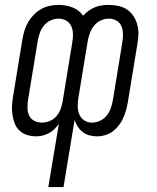

<svg xmlns="http://www.w3.org/2000/svg" viewBox="-20 -548 640 783"><path d="M177 215 220 -43Q212 -31 201.5 -21Q191 -11 178.5 -4.5Q166 2 153 5Q140 8 127 8Q108 8 90.5 2.5Q73 -3 60 -15Q47 -27 40.5 -43.5Q34 -60 31 -78Q28 -96 29 -115Q30 -134 33 -153L72 -391Q75 -408 80.5 -425.5Q86 -443 95.5 -459Q105 -475 119 -489Q133 -503 149.5 -512Q166 -521 184 -524.5Q202 -528 219 -528Q249 -528 276 -517.5Q303 -507 319 -484Q329 -495 341.5 -504Q354 -513 367.5 -518.5Q381 -524 395.5 -526Q410 -528 424 -528Q444 -528 464 -523.5Q484 -519 499 -508.5Q514 -498 524.5 -482Q535 -466 540 -447Q545 -428 544.5 -407.5Q544 -387 540 -367L501 -129Q498 -113 493.5 -97Q489 -81 482 -65.5Q475 -50 464 -36Q453 -22 439.5 -12Q426 -2 409.5 3Q393 8 376 8Q360 8 345 4Q330 0 318 -9Q306 -18 297.5 -31Q289 -44 284 -58L239 215ZM150 -48Q166 -48 181.5 -54Q197 -60 208.5 -72.5Q220 -85 226 -100.5Q232 -116 235 -132L275 -376Q278 -393 277.5 -410Q277 -427 270.5 -441.5Q264 -456 250 -464Q236 -472 219 -472Q203 -472 187 -465Q171 -458 159.5 -444Q148 -430 142.5 -414Q137 -398 134 -382L95 -144Q92 -127 92 -110Q92 -93 98 -78.5Q104 -64 118.5 -56Q133 -48 150 -48ZM355 -48Q371 -48 387 -55Q403 -62 414.5 -76Q426 -90 431.5 -106Q437 -122 440 -138L479 -376Q482 -393 481.5 -410Q481 -427 475 -441.5Q469 -456 455 -464Q441 -472 424 -472Q408 -472 392 -465Q376 -458 364.5 -444Q353 -430 347 -414Q341 -398 338 -382L300 -151Q297 -133 297 -115.5Q297 -98 303 -82.5Q309 -67 323 -57.5Q337 -48 355 -48Z"/></svg>

Font: Iosevka Light Extended Oblique
Style: Regular
Weight: 300
Width: 7
Italic angle: -9°
Monospace: yes
Designer: Belleve Invis
Foundry: Belleve Invis
Version: Version 32.5.0; ttfautohint (v1.8.4)